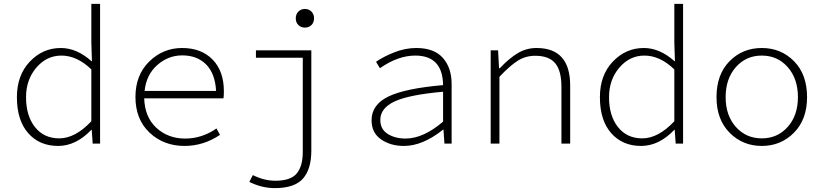

<svg xmlns="http://www.w3.org/2000/svg" viewBox="-20 -739 4240 988"><path d="M279 12Q183 12 125 -54Q67 -120 67 -239Q67 -352 133.5 -422Q200 -492 293 -492Q375 -492 451 -424H453L450 -521V-719H495V0H457L452 -71H450Q371 12 279 12ZM285 -27Q367 -27 450 -115V-382Q376 -453 296 -453Q220 -453 167 -391Q114 -329 114 -239Q114 -143 160 -85Q206 -27 285 -27Z M930 12Q822 12 749.5 -56.5Q677 -125 677 -240Q677 -353 748 -422.5Q819 -492 917 -492Q1016 -492 1074 -432.5Q1132 -373 1132 -270Q1132 -245 1130 -233H722Q725 -136 785 -81Q845 -26 933 -26Q1019 -26 1094 -78L1112 -45Q1027 12 930 12ZM918 -454Q846 -454 789.5 -404.5Q733 -355 724 -271H1092Q1087 -361 1040.5 -407.5Q994 -454 918 -454Z M1394 229Q1327 229 1263 197L1281 162Q1339 191 1397 191Q1476 191 1507 153.5Q1538 116 1538 43V-442H1297V-480H1582V37Q1582 131 1539 180Q1496 229 1394 229ZM1502 -645Q1502 -666 1515.5 -679.5Q1529 -693 1549 -693Q1569 -693 1582.5 -679.5Q1596 -666 1596 -645Q1596 -623 1582.5 -610Q1569 -597 1549 -597Q1529 -597 1515.5 -610Q1502 -623 1502 -645Z M2059 12Q1989 12 1940.5 -22Q1892 -56 1892 -120Q1892 -200 1978 -242Q2064 -284 2260 -301Q2258 -453 2117 -453Q2028 -453 1935 -388L1915 -421Q1952 -447 2008.5 -469.5Q2065 -492 2122 -492Q2214 -492 2259 -441Q2304 -390 2304 -307V0H2267L2262 -72H2260Q2155 12 2059 12ZM2067 -26Q2158 -26 2260 -113V-267Q2082 -251 2009.5 -216.5Q1937 -182 1937 -122Q1937 -74 1975 -50Q2013 -26 2067 -26Z M2505 0V-480H2543L2548 -388H2552Q2599 -438 2643.5 -465Q2688 -492 2741 -492Q2914 -492 2914 -299V0H2869V-293Q2869 -375 2837 -413.5Q2805 -452 2734 -452Q2685 -452 2645 -427Q2605 -402 2550 -344V0Z M3279 12Q3183 12 3125 -54Q3067 -120 3067 -239Q3067 -352 3133.5 -422Q3200 -492 3293 -492Q3375 -492 3451 -424H3453L3450 -521V-719H3495V0H3457L3452 -71H3450Q3371 12 3279 12ZM3285 -27Q3367 -27 3450 -115V-382Q3376 -453 3296 -453Q3220 -453 3167 -391Q3114 -329 3114 -239Q3114 -143 3160 -85Q3206 -27 3285 -27Z M3667 -239Q3667 -356 3734 -424Q3801 -492 3900 -492Q3999 -492 4066 -424Q4133 -356 4133 -239Q4133 -124 4065.5 -56Q3998 12 3900 12Q3802 12 3734.5 -56Q3667 -124 3667 -239ZM4086 -239Q4086 -334 4033.5 -393.5Q3981 -453 3900 -453Q3819 -453 3766.5 -393.5Q3714 -334 3714 -239Q3714 -145 3766.5 -86Q3819 -27 3900 -27Q3981 -27 4033.5 -86Q4086 -145 4086 -239Z"/></svg>

Font: TypoPRO Source Code Pro
Style: Regular
Weight: 300
Monospace: yes
Designer: Paul D. Hunt, Teo Tuominen
Foundry: Adobe Systems Incorporated
Version: Version 2.010;PS 1.0;hotconv 1.0.84;makeotf.lib2.5.63406